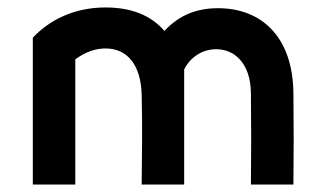

<svg xmlns="http://www.w3.org/2000/svg" viewBox="-20 -495 870 515"><path d="M68 -394V0H182V-336C211 -357 238 -365 263 -365C323 -365 358 -319 360 -241C362 -158 361 -83 360 0H474V-309C492 -344 525 -363 560 -363C610 -363 652 -324 653 -246C654 -163 654 -83 653 0H767C768 -83 768 -163 767 -246C765 -399 679 -473 565 -473C508 -473 461 -455 421 -412C385 -454 332 -475 263 -475C199 -475 126 -455 68 -394Z"/></svg>

Font: KT Kiyosuna Sans Bold
Style: Regular
Weight: 700
Designer: [Zen Kaku Gothic] Yoshimichi Ohira
Version: Version 1.010;Glyphs 3.1.2 (3151)